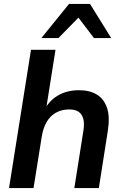

<svg xmlns="http://www.w3.org/2000/svg" viewBox="-20 -959 625 979"><path d="M26 0 138 -705H263L213 -390H202Q227 -443 273.5 -471Q320 -499 383 -499Q437 -499 473.5 -477Q510 -455 525.5 -409.5Q541 -364 530 -293L484 0H359L405 -291Q411 -328 405 -352Q399 -376 381.5 -388.5Q364 -401 333 -401Q294 -401 264.5 -384Q235 -367 217.5 -336.5Q200 -306 193 -263L151 0ZM191 -765 332 -939H439L547 -765H459L380 -869L278 -765Z"/></svg>

Font: Nunito Sans 12pt
Style: Bold Italic
Weight: 700
Italic angle: -9°
Designer: Vernon Adams
Foundry: Vernon Adams
Version: Version 3.101;gftools[0.9.27]